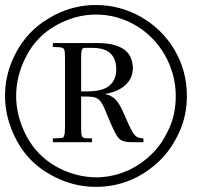

<svg xmlns="http://www.w3.org/2000/svg" viewBox="-20 -727 787 766"><path d="M44.4 -344.2Q44.4 -263.2 85.4 -184.6Q126.5 -106.9 203.1 -63Q279.3 -20.5 362.8 -19.5Q433.6 -19.5 500 -51.3Q547.9 -74.7 587.4 -114.3Q607.9 -134.8 624.3 -159.2Q640.6 -183.6 654.3 -213.4Q681.2 -271.5 681.2 -344.2Q681.2 -388.2 669.9 -429.2Q658.7 -470.2 638.4 -506.1Q618.2 -542 589.4 -572Q560.5 -602.1 525.1 -623.5Q489.7 -645 448.7 -657Q407.7 -668.9 362.8 -668.9Q280.3 -668.9 203.1 -625.5Q126.5 -582.5 85.4 -503.9Q44.4 -425.8 44.4 -344.2ZM0 -344.2Q0 -419.4 30.3 -488.8Q45.4 -522.9 64.2 -550.5Q83 -578.1 104.7 -599.9Q126.5 -621.6 150.6 -638.4Q174.8 -655.3 200.7 -668.5Q277.3 -707 362.8 -707Q411.1 -707 456.5 -694.8Q502 -682.6 542.2 -659.7Q582.5 -636.7 616.2 -604.2Q649.9 -571.8 674.3 -531.5Q698.7 -491.2 712.2 -443.8Q725.6 -396.5 725.6 -344.2Q725.6 -265.6 694.8 -198.7Q664.1 -132.3 618.9 -87.9Q573.7 -43.5 519.5 -17.1Q446.3 18.6 362.8 18.6Q267.6 18.6 180.7 -30.3Q92.8 -79.6 46.9 -166Q0 -253.4 0 -344.2ZM190.9 -159.7V-174.8Q207.5 -175.3 216.1 -175.8Q224.6 -176.3 228.5 -177.2Q232.4 -178.2 233.4 -180.4Q234.4 -182.6 235.8 -186Q239.3 -192.4 239.3 -217.3V-497.1Q239.3 -510.3 238.5 -517.8Q237.8 -525.4 236.1 -529.3Q234.4 -533.2 231.4 -534.9Q228.5 -536.6 224.6 -537.6Q222.2 -538.1 213.9 -538.6Q205.6 -539.1 190.9 -539.6V-555.2H359.4H368.2Q410.2 -555.2 437.3 -547.1Q464.4 -539.1 480.2 -525.6Q496.1 -512.2 502.7 -494.4Q509.3 -476.6 510.3 -457Q510.3 -438 503.7 -421.1Q497.1 -404.3 483.4 -390.6Q469.7 -377 448.7 -366.9Q427.7 -356.9 398.9 -352.1Q416 -347.7 427.2 -340.8Q438.5 -334 447.5 -322.3Q456.5 -310.5 465.1 -293.2Q473.6 -275.9 484.4 -250.5Q496.1 -224.1 503.7 -209.5Q511.2 -194.8 518.1 -187.5Q524.9 -180.2 532.5 -178Q540 -175.8 552.2 -174.8V-159.7H508.3Q481.4 -159.7 468.3 -165.5Q455.1 -171.4 446.3 -185.1Q439.5 -195.8 429.4 -217.5Q419.4 -239.3 406.2 -272Q397 -294.9 389.9 -308.6Q382.8 -322.3 374.3 -329.6Q365.7 -336.9 354.5 -339.4Q343.3 -341.8 326.2 -341.8H303.7V-217.3Q303.7 -199.7 304.9 -191.2Q306.2 -182.6 310.5 -179.2Q314.9 -175.8 323.7 -175.5Q332.5 -175.3 347.2 -174.8V-159.7ZM303.7 -362.3H326.2Q389.2 -362.3 416.5 -385.3Q443.8 -408.2 443.8 -449.7Q443.8 -491.7 420.9 -513.9Q397.9 -536.1 345.2 -536.1H328.6Q322.3 -536.1 317.6 -536.1Q313 -536.1 309.8 -533.2Q306.6 -530.3 305.2 -522.7Q303.7 -515.1 303.7 -499.5Z"/></svg>

Font: XB Kayhan
Style: Regular
Weight: 400
Designer: Behnam
Foundry: Irmug
Version: Version 7.300 2009